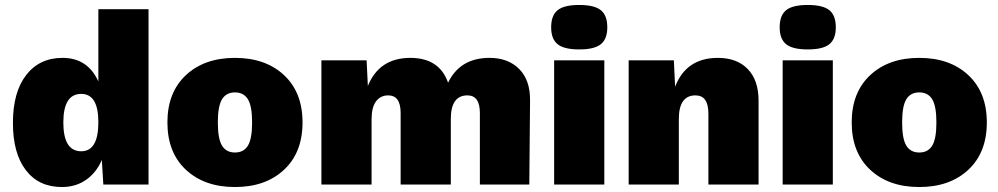

<svg xmlns="http://www.w3.org/2000/svg" viewBox="-20 -743 4020 773"><path d="M376 -706H578V0H396L390 -99Q368 -48 326.5 -19Q285 10 229 10Q136 10 84 -58Q32 -126 32 -248Q32 -372 85.5 -441Q139 -510 232 -510Q333 -510 376 -415ZM307 -134Q376 -134 376 -251Q376 -365 307 -365Q235 -365 235 -250Q235 -134 307 -134Z M728.5 -440.5Q803 -510 926 -510Q1049 -510 1123.5 -440.5Q1198 -371 1198 -250Q1198 -129 1123.5 -59.5Q1049 10 926 10Q803 10 728.5 -59.5Q654 -129 654 -250Q654 -371 728.5 -440.5ZM978 -343.5Q961 -371 926 -371Q891 -371 874 -343.5Q857 -316 857 -250Q857 -184 874 -156.5Q891 -129 926 -129Q961 -129 978 -156.5Q995 -184 995 -250Q995 -316 978 -343.5Z M1274 0V-500H1456L1461 -397Q1507 -510 1632 -510Q1749 -510 1784 -410Q1832 -510 1951 -510Q2026 -510 2070.5 -465Q2115 -420 2114 -338L2111 0H1912V-288Q1912 -359 1862 -359Q1795 -359 1795 -264V0H1593V-288Q1593 -359 1543 -359Q1512 -359 1494 -335Q1476 -311 1476 -263V0Z M2199 -633Q2199 -681 2225 -702Q2251 -723 2312 -723Q2373 -723 2399 -702Q2425 -681 2425 -633Q2425 -586 2399 -565Q2373 -544 2312 -544Q2251 -544 2225 -565Q2199 -586 2199 -633ZM2413 -500V0H2211V-500Z M2870 -510Q2947 -510 2990.5 -465Q3034 -420 3034 -338V0H2832V-286Q2832 -359 2780 -359Q2713 -359 2713 -264V0H2511V-500H2693L2698 -394Q2743 -510 2870 -510Z M3119 -633Q3119 -681 3145 -702Q3171 -723 3232 -723Q3293 -723 3319 -702Q3345 -681 3345 -633Q3345 -586 3319 -565Q3293 -544 3232 -544Q3171 -544 3145 -565Q3119 -586 3119 -633ZM3333 -500V0H3131V-500Z M3483.5 -440.5Q3558 -510 3681 -510Q3804 -510 3878.5 -440.5Q3953 -371 3953 -250Q3953 -129 3878.5 -59.5Q3804 10 3681 10Q3558 10 3483.5 -59.5Q3409 -129 3409 -250Q3409 -371 3483.5 -440.5ZM3733 -343.5Q3716 -371 3681 -371Q3646 -371 3629 -343.5Q3612 -316 3612 -250Q3612 -184 3629 -156.5Q3646 -129 3681 -129Q3716 -129 3733 -156.5Q3750 -184 3750 -250Q3750 -316 3733 -343.5Z"/></svg>

Font: Elaine Sans ExtraBold
Style: Regular
Weight: 800
Designer: Wei Huang
Foundry: Wei Huang
Version: Version 2.001;December 24, 2019;FontCreator 12.0.0.2547 64-b